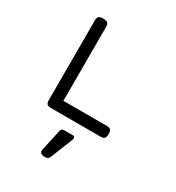

<svg xmlns="http://www.w3.org/2000/svg" viewBox="-197 -705 995 1083"><g transform="rotate(30 300.0 -163.5)"><path d="M155.8 -584.5Q135.7 -584.5 127.7 -577.1Q119.6 -569.8 119.6 -552.7V-33.2Q119.6 -15.1 126.5 -7.6Q133.3 0 150.4 0H192.9V-552.7Q192.9 -569.8 184.8 -577.1Q176.8 -584.5 156.7 -584.5ZM170.4 -70.3V0H477.1Q493.7 0 500.7 -8.1Q507.8 -16.1 507.8 -35.2Q507.8 -54.2 500.7 -62.3Q493.7 -70.3 477.1 -70.3ZM279.3 71.3Q262.7 71.3 258.8 86.9L228 227.1Q222.7 252.4 252.4 256.3Q280.8 260.3 289.6 238.3L346.7 96.2Q351.1 85.4 348.4 78.4Q345.7 71.3 335.9 71.3Z"/></g></svg>

Font: Courier Prime Code
Style: Regular
Weight: 400
Designer: Alan Dague-Greene
Foundry: Quote-Unquote Apps
Version: Version 3.18